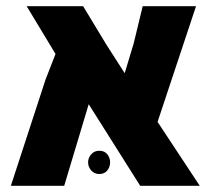

<svg xmlns="http://www.w3.org/2000/svg" viewBox="-20 -599 689 619"><path d="M624 0H432L266 -263L187 0H15L127 -343L159 -425L66 -579H248L323 -455L382 -363L411 -459L440 -579H612L488 -206ZM300 -113Q317 -113 326 -101.5Q335 -90 335 -76Q335 -61 326 -49.5Q317 -38 300 -38Q284 -38 274 -49.5Q264 -61 264 -76Q264 -90 274 -101.5Q284 -113 300 -113Z"/></svg>

Font: Assistant ExtraBold
Style: Regular
Weight: 800
Designer: Hebrew By Ben Nathan, Latin by Paul Hunt
Version: Version 3.000